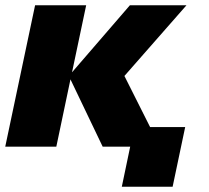

<svg xmlns="http://www.w3.org/2000/svg" viewBox="-21 -560 799 733"><path d="M-1 0 113 -540H308L254 -284L475 -540H691L454 -270L552 -75H686L638 153H444L476 0H371L248 -257L194 0Z"/></svg>

Font: Geist Black
Style: Italic
Weight: 900
Italic angle: -12°
Designer: Basement.studio, Andrés Briganti, Mateo Zaragoza
Foundry: Basement.studio, Vercel, Andrés Briganti, Guido Ferreyra, Mateo Zaragoza
Version: Version 1.500; ttfautohint (v1.8.4.7-5d5b)